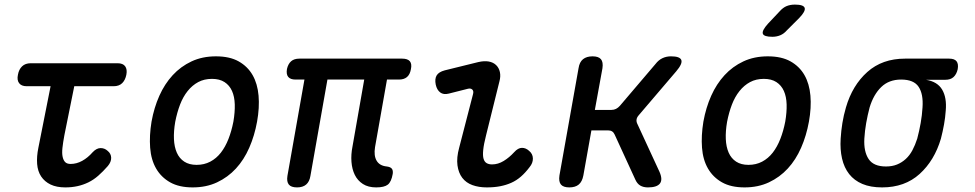

<svg xmlns="http://www.w3.org/2000/svg" viewBox="-20 -805 4240 835"><path d="M491 -530Q515 -530 524.5 -516.5Q534 -503 529.5 -480Q525 -457 511.5 -443.5Q498 -430 474 -430H303L260 -217Q254 -185 251.5 -161.5Q249 -138 252.5 -122.5Q256 -107 264 -99.5Q272 -92 287 -92Q313 -92 337.5 -105.5Q362 -119 383 -143Q400 -161 417.5 -161Q435 -161 448 -149Q463 -137 463.5 -119Q464 -101 449 -83Q428 -59 407.5 -41Q387 -23 364.5 -12Q342 -1 317 4.5Q292 10 264 10Q226 10 200 -2.5Q174 -15 159 -37.5Q144 -60 141.5 -92Q139 -124 147 -163L200 -430H96Q73 -430 63 -443.5Q53 -457 58 -480Q62 -503 76 -516.5Q90 -530 114 -530Z M818 10Q759 10 720 -12Q681 -34 659 -72Q637 -110 633 -162.5Q629 -215 639 -276Q650 -337 673 -388.5Q696 -440 731 -478Q766 -516 813 -538Q860 -560 919 -560Q979 -560 1018 -538Q1057 -516 1078.5 -478.5Q1100 -441 1104.5 -389Q1109 -337 1098 -276Q1087 -215 1064 -162.5Q1041 -110 1006 -72Q971 -34 924 -12Q877 10 818 10ZM835 -88Q868 -88 894.5 -102Q921 -116 940.5 -141Q960 -166 973.5 -200.5Q987 -235 995 -276Q1002 -317 1001 -351Q1000 -385 989 -409.5Q978 -434 956.5 -448Q935 -462 902 -462Q868 -462 842 -448Q816 -434 796 -409Q776 -384 763 -350Q750 -316 742 -275Q735 -234 736.5 -200Q738 -166 749 -141Q760 -116 781.5 -102Q803 -88 835 -88Z M1616 10Q1581 10 1558 -5Q1535 -20 1523 -44.5Q1511 -69 1508.5 -101Q1506 -133 1513 -168L1564 -459H1404L1330 -40Q1326 -15 1311.5 -2.5Q1297 10 1272 10Q1246 10 1236 -2.5Q1226 -15 1230 -40L1304 -459H1265Q1243 -459 1233.5 -470.5Q1224 -482 1228 -505Q1233 -527 1246 -538.5Q1259 -550 1282 -550H1729Q1753 -550 1762.5 -538.5Q1772 -527 1767 -504Q1763 -481 1750 -470Q1737 -459 1715 -459H1663L1611 -165Q1605 -128 1618 -106Q1631 -84 1662 -81Q1678 -79 1684 -71.5Q1690 -64 1688 -49Q1682 -14 1666.5 -2Q1651 10 1616 10Z M1932 -398Q1909 -392 1894.5 -403Q1880 -414 1875 -437Q1870 -462 1879 -477Q1888 -492 1914 -499L2060 -535Q2086 -541 2105.5 -537.5Q2125 -534 2137.5 -522Q2150 -510 2154 -491.5Q2158 -473 2152 -451L2094 -217Q2084 -178 2081.5 -153Q2079 -128 2083 -114.5Q2087 -101 2096.5 -95.5Q2106 -90 2120 -90Q2146 -90 2170.5 -105Q2195 -120 2216 -143Q2233 -162 2250 -162Q2267 -162 2281 -149Q2297 -136 2297.5 -116Q2298 -96 2283 -78Q2265 -54 2245.5 -37Q2226 -20 2203.5 -10Q2181 0 2155 5Q2129 10 2097 10Q2062 10 2034.5 0Q2007 -10 1990.5 -31.5Q1974 -53 1969.5 -86Q1965 -119 1977 -163L2037 -395Q2041 -409 2034 -415.5Q2027 -422 2015 -419Z M2456 10Q2430 10 2419.5 -2.5Q2409 -15 2413 -42L2496 -508Q2500 -535 2515.5 -547.5Q2531 -560 2557 -560Q2583 -560 2593.5 -547.5Q2604 -535 2600 -508L2567 -327H2639Q2650 -327 2659 -331.5Q2668 -336 2676 -345L2831 -527Q2844 -544 2861 -552Q2878 -560 2898 -560Q2937 -560 2943 -544Q2949 -528 2921 -495L2758 -304Q2750 -295 2748.5 -286Q2747 -277 2751 -268L2848 -58Q2863 -24 2850 -7Q2837 10 2798 10Q2778 10 2764.5 2Q2751 -6 2743 -24L2653 -220Q2649 -229 2642 -233.5Q2635 -238 2624 -238H2552L2517 -42Q2512 -15 2497 -2.5Q2482 10 2456 10Z M3218 10Q3159 10 3120 -12Q3081 -34 3059 -72Q3037 -110 3033 -162.5Q3029 -215 3039 -276Q3050 -337 3073 -388.5Q3096 -440 3131 -478Q3166 -516 3213 -538Q3260 -560 3319 -560Q3379 -560 3418 -538Q3457 -516 3478.5 -478.5Q3500 -441 3504.5 -389Q3509 -337 3498 -276Q3487 -215 3464 -162.5Q3441 -110 3406 -72Q3371 -34 3324 -12Q3277 10 3218 10ZM3235 -88Q3268 -88 3294.5 -102Q3321 -116 3340.5 -141Q3360 -166 3373.5 -200.5Q3387 -235 3395 -276Q3402 -317 3401 -351Q3400 -385 3389 -409.5Q3378 -434 3356.5 -448Q3335 -462 3302 -462Q3268 -462 3242 -448Q3216 -434 3196 -409Q3176 -384 3163 -350Q3150 -316 3142 -275Q3135 -234 3136.5 -200Q3138 -166 3149 -141Q3160 -116 3181.5 -102Q3203 -88 3235 -88ZM3402 -673Q3389 -658 3373 -651.5Q3357 -645 3339 -645Q3302 -645 3297.5 -658.5Q3293 -672 3320 -702L3370 -755Q3385 -772 3401 -778.5Q3417 -785 3437 -785Q3475 -785 3479.5 -770.5Q3484 -756 3456 -727Z M4091 -458H4007Q4057 -450 4077.5 -415Q4098 -380 4093 -324Q4091 -294 4085.5 -263.5Q4080 -233 4072 -202Q4044 -107 3979.5 -48.5Q3915 10 3816 10Q3766 10 3730.5 -5Q3695 -20 3673 -48Q3651 -76 3642 -115.5Q3633 -155 3636 -202Q3638 -236 3643.5 -270Q3649 -304 3659 -338Q3687 -434 3752 -492Q3817 -550 3916 -550H4108Q4131 -550 4140 -538.5Q4149 -527 4145 -504Q4140 -482 4127 -470Q4114 -458 4091 -458ZM3833 -81Q3860 -81 3881 -89.5Q3902 -98 3919 -113.5Q3936 -129 3948 -151.5Q3960 -174 3969 -202Q3978 -236 3984 -270Q3990 -304 3992 -338Q3996 -396 3975 -427.5Q3954 -459 3899 -459Q3846 -459 3812.5 -426.5Q3779 -394 3762 -338Q3753 -304 3747 -270Q3741 -236 3739 -202Q3736 -146 3757.5 -113.5Q3779 -81 3833 -81Z"/></svg>

Font: Maple Mono NL Medium
Style: Italic
Weight: 500
Italic angle: -10°
Monospace: yes
Designer: subframe7536
Version: Version 7.000